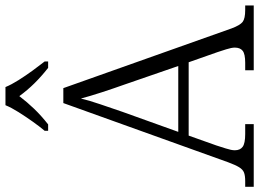

<svg xmlns="http://www.w3.org/2000/svg" viewBox="-148 -826 971 720"><g transform="rotate(-90 338.0 -465.5)"><path d="M-2 0V-32H19Q40 -32 51.5 -36.5Q63 -41 71.5 -55Q80 -69 90 -96L312 -714H368L592 -83Q604 -51 616.5 -41.5Q629 -32 661 -32H678V0H435V-32H463Q496 -32 508 -41.5Q520 -51 520 -71Q520 -83 513.5 -103.5Q507 -124 503 -136L465 -244H190L153 -140Q149 -127 142 -105.5Q135 -84 135 -71Q135 -51 148 -41.5Q161 -32 196 -32H233V0ZM204 -283H451L382 -483Q367 -525 352.5 -569.5Q338 -614 329 -648Q322 -618 307.5 -575.5Q293 -533 279 -492ZM208 -784Q224 -803 242.5 -829Q261 -855 278 -882Q295 -909 304 -931H372Q381 -909 398 -882Q415 -855 434 -829Q453 -803 468 -784V-771H444Q411 -797 385.5 -823Q360 -849 338 -879Q315 -849 290 -823Q265 -797 232 -771H208Z"/></g></svg>

Font: Noto Serif Malayalam Light
Style: Regular
Weight: 300
Designer: Indian type Foundry, Jelle Bosma, Monotype Design Team
Foundry: Monotype Imaging Inc.
Version: Version 2.104; ttfautohint (v1.8.4.7-5d5b)